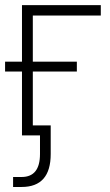

<svg xmlns="http://www.w3.org/2000/svg" viewBox="-23 -536 437 760"><path d="M376 -515.6V-474.6H106.9V0H64V-515.6ZM-2.9 -252.9V-292H281.2V-252.9ZM62.5 204.1H28.8V164.6H62.5Q135.3 164.6 135.3 73.7V0H87.9V-39.6H177.7V73.7Q177.7 204.1 62.5 204.1Z"/></svg>

Font: Inter Display ExtraLight
Style: Regular
Weight: 200
Designer: Rasmus Andersson
Foundry: rsms
Version: Version 4.000;git-a52131595